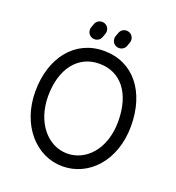

<svg xmlns="http://www.w3.org/2000/svg" viewBox="-143 -905 944 1031"><g transform="rotate(20 329.0 -389.5)"><path d="M328.6 -61C220.2 -61 128.4 -163.1 128.4 -316.4C128.4 -474.1 208 -573.7 328.6 -573.7C452.1 -573.7 528.8 -476.1 528.8 -316.4C528.8 -157.7 436.5 -61 328.6 -61ZM328.6 12.2C478.5 12.2 602.1 -117.7 602.1 -316.4C602.1 -511.7 497.6 -647 328.6 -647C163.1 -647 55.2 -509.8 55.2 -316.4C55.2 -124.5 177.2 12.2 328.6 12.2ZM295.4 -714.4 303.2 -735.8C304.7 -740.2 305.7 -744.6 305.7 -749.5C305.7 -772 287.6 -790 265.1 -790C247.6 -790 232.9 -779.3 227.1 -763.2L219.2 -741.7C217.8 -737.3 217.3 -732.9 217.3 -728C217.3 -705.6 234.9 -688 257.3 -688C274.9 -688 289.6 -698.2 295.4 -714.4ZM435.1 -714.8 442.9 -736.3C444.3 -740.7 445.3 -745.1 445.3 -750C445.3 -772.5 427.2 -790.5 404.8 -790.5C387.2 -790.5 372.6 -779.8 366.7 -763.7L358.9 -742.2C357.4 -737.8 356.9 -733.4 356.9 -728.5C356.9 -706.1 374.5 -688.5 397 -688.5C414.6 -688.5 429.2 -698.7 435.1 -714.8Z"/></g></svg>

Font: Velvelyne
Style: Regular
Weight: 400
Designer: Manon Van der Borght et Mariel Nils
Foundry: Velvetyne
Version: Version 1.070;Glyphs 3.3.1 (3343)